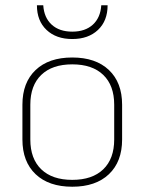

<svg xmlns="http://www.w3.org/2000/svg" viewBox="-20 -698 548 728"><path d="M65 -169V-301Q65 -385 115 -432.5Q165 -480 254 -480Q343 -480 393 -432.5Q443 -385 443 -301V-169Q443 -85 393 -37.5Q343 10 254 10Q165 10 115 -37.5Q65 -85 65 -169ZM413 -169V-301Q413 -374 371.5 -414Q330 -454 254 -454Q178 -454 136.5 -414Q95 -374 95 -301V-169Q95 -96 136.5 -56Q178 -16 254 -16Q330 -16 371.5 -56Q413 -96 413 -169ZM120 -678H144Q147 -631 176 -604.5Q205 -578 254 -578Q303 -578 332 -604.5Q361 -631 364 -678H388Q388 -619 351.5 -584.5Q315 -550 254 -550Q193 -550 156.5 -584.5Q120 -619 120 -678Z"/></svg>

Font: KoHo ExtraLight
Style: Regular
Weight: 275
Version: Version 1.000; ttfautohint (v1.6)